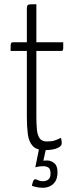

<svg xmlns="http://www.w3.org/2000/svg" viewBox="-20 -700 340 908"><path d="M193 10Q152 10 134 -10.5Q116 -31 111.5 -66.5Q107 -102 107 -148V-459H30Q30 -478 30.5 -486.5Q31 -495 33.5 -497.5Q36 -500 41 -500H107V-660Q107 -671 110.5 -675Q114 -679 123.5 -679.5Q133 -680 152 -680V-500H279Q279 -482 279 -473Q279 -464 276.5 -461.5Q274 -459 269 -459H152V-146Q152 -114 154.5 -87.5Q157 -61 167.5 -46Q178 -31 202 -31Q224 -31 238 -35.5Q252 -40 268 -48Q270 -42 271 -36.5Q272 -31 272 -23Q272 -12 260.5 -4.5Q249 3 231 6.5Q213 10 193 10ZM183 188Q163 188 147 183.5Q131 179 131 179Q131 179 132 173Q133 167 135.5 160Q138 153 141 150Q146 145 157.5 151Q169 157 184 157Q198 157 208.5 149Q219 141 219 121Q219 99 209 92.5Q199 86 185 86Q170 86 158.5 88.5Q147 91 147 91L166 -3H199L185 60Q185 60 188.5 59.5Q192 59 204 59Q221 59 236.5 71.5Q252 84 252 114Q252 142 241.5 158Q231 174 215.5 181Q200 188 183 188Z"/></svg>

Font: Yanone Kaffeesatz Light
Style: Regular
Weight: 300
Designer: Yanone (Cyrillic: Daniel Pouzeot, Huerta Tipografica, and Cyreal)
Foundry: Yanone
Version: Version 2.003